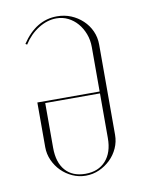

<svg xmlns="http://www.w3.org/2000/svg" viewBox="-65 -548 447 601"><g transform="rotate(-10 158.5 -247.5)"><path d="M272 -104Q272 -82 263 -62Q254 -42 238.5 -27Q223 -12 203 -3Q183 6 160 6Q138 6 118 -3Q98 -12 83 -27Q68 -42 59 -62Q50 -82 50 -104V-246H248V-387Q248 -410 240.5 -429.5Q233 -449 220.5 -463.5Q208 -478 191 -486.5Q174 -495 154 -495Q125 -495 97 -477.5Q69 -460 50 -430L45 -433Q90 -501 157 -501Q181 -501 201.5 -492.5Q222 -484 238 -469Q254 -454 263 -434Q272 -414 272 -391ZM74 -98Q74 -51 96.5 -25.5Q119 0 160 0Q201 0 224.5 -26Q248 -52 248 -98V-240H74Z"/></g></svg>

Font: Moniqa Thin Display
Style: Regular
Weight: 100
Designer: Rajesh Rajput
Foundry: Rajesh Rajput
Version: Version 1.000